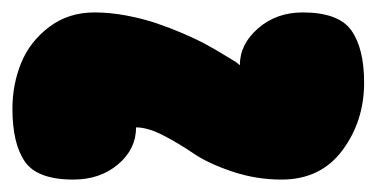

<svg xmlns="http://www.w3.org/2000/svg" viewBox="-64 -328 606 309"><path d="M155 -123Q155 -88 126 -63.5Q97 -39 54 -39Q-4 -39 -24 -68Q-44 -97 -44 -153Q-44 -192 -30 -226.5Q-16 -261 15 -284.5Q46 -308 88 -308Q113 -308 139.5 -303Q166 -298 188 -290.5Q210 -283 231 -274Q252 -265 268.5 -256Q285 -247 297 -239.5Q309 -232 316 -228L322 -223Q322 -257 351.5 -282.5Q381 -308 423 -308Q481 -308 501.5 -279Q522 -250 522 -195Q522 -133 487 -86Q452 -39 389 -39Q348 -39 309.5 -52Q271 -65 247.5 -81Q224 -97 199 -110Q174 -123 155 -123Z"/></svg>

Font: Coiny
Style: Regular
Weight: 400
Version: Version 001.001